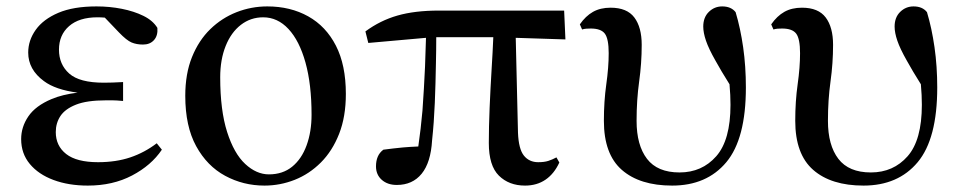

<svg xmlns="http://www.w3.org/2000/svg" viewBox="-20 -563 2999 599"><path d="M254 16Q194 16 147 -1.5Q100 -19 73 -51.5Q46 -84 46 -129Q46 -167 68.5 -200Q91 -233 141 -254Q174 -268 222 -274Q153 -283 117 -310Q68 -346 68 -399Q68 -437 91.5 -470Q115 -503 162 -523Q209 -543 281 -543Q322 -543 360 -535.5Q398 -528 427.5 -513.5Q457 -499 471 -476Q473 -452 460.5 -438Q448 -424 426 -424Q406 -424 390.5 -430.5Q375 -437 351 -462L307 -508Q296 -509 284 -509Q227 -509 195.5 -481.5Q164 -454 164 -408Q164 -362 196 -333.5Q228 -305 304 -305Q318 -305 331.5 -305.5Q345 -306 364 -307V-248Q342 -250 331 -250H311Q251 -250 217 -236.5Q183 -223 168.5 -201Q154 -179 154 -151Q154 -108 186.5 -82.5Q219 -57 286 -57Q342 -57 386.5 -72Q431 -87 469 -116L485 -96Q452 -47 392 -15.5Q332 16 254 16Z M805 16Q739 16 682.5 -14.5Q626 -45 592 -107Q558 -169 558 -264Q558 -333 579 -385Q600 -437 636 -472Q672 -507 718 -525Q764 -543 814 -543Q886 -543 941.5 -512Q997 -481 1028 -420.5Q1059 -360 1059 -270Q1059 -199 1038 -145.5Q1017 -92 981 -56Q945 -20 899.5 -2Q854 16 805 16ZM819 -19Q862 -19 891.5 -43Q921 -67 936.5 -109.5Q952 -152 952 -205Q952 -300 933 -368Q914 -436 880 -472.5Q846 -509 801 -509Q762 -509 731.5 -485.5Q701 -462 684 -419.5Q667 -377 667 -322Q667 -219 688.5 -151.5Q710 -84 745 -51.5Q780 -19 819 -19Z M1218 14Q1189 14 1171 -2Q1153 -18 1153 -44Q1153 -61 1158.5 -74Q1164 -87 1176 -96Q1206 -100 1237 -103Q1260 -105 1285 -106Q1293 -161 1298 -218Q1303 -288 1306 -355Q1308 -402 1309 -445L1129 -429L1120 -465Q1166 -499 1220 -514.5Q1274 -530 1349 -530H1740L1744 -440L1589 -445L1596 -149Q1598 -98 1614.5 -77.5Q1631 -57 1659 -57Q1678 -57 1690.5 -61Q1703 -65 1716 -72L1725 -56Q1709 -21 1682 -2.5Q1655 16 1618 16Q1568 16 1536.5 -15Q1505 -46 1505 -117Q1505 -167 1507.5 -226.5Q1510 -286 1514 -352Q1517 -399 1519 -447H1341Q1341 -407 1340 -365Q1339 -303 1336.5 -242Q1334 -181 1328 -125Q1324 -56 1295.5 -21Q1267 14 1218 14Z M2077 16Q1976 16 1920 -33Q1864 -82 1864 -186Q1864 -247 1871.5 -300Q1879 -353 1879 -397Q1879 -442 1867 -458Q1855 -474 1823 -474Q1816 -474 1809 -473.5Q1802 -473 1796 -471L1789 -487Q1807 -513 1830 -526Q1853 -539 1885 -539Q1936 -539 1959 -508.5Q1982 -478 1982 -423Q1982 -366 1974 -308.5Q1966 -251 1966 -186Q1966 -110 1998.5 -67.5Q2031 -25 2100 -25Q2170 -25 2214.5 -75.5Q2259 -126 2259 -236Q2259 -266 2256 -299Q2256 -299 2256 -300Q2229 -343 2212 -374Q2191 -411 2182.5 -436Q2174 -461 2174 -480Q2174 -509 2191.5 -526Q2209 -543 2233 -543Q2247 -543 2257.5 -538.5Q2268 -534 2275 -525Q2290 -475 2298.5 -415.5Q2307 -356 2307 -290Q2307 -130 2246 -57Q2185 16 2077 16Z M2674 16Q2573 16 2517 -33Q2461 -82 2461 -186Q2461 -247 2468.5 -300Q2476 -353 2476 -397Q2476 -442 2464 -458Q2452 -474 2420 -474Q2413 -474 2406 -473.5Q2399 -473 2393 -471L2386 -487Q2404 -513 2427 -526Q2450 -539 2482 -539Q2533 -539 2556 -508.5Q2579 -478 2579 -423Q2579 -366 2571 -308.5Q2563 -251 2563 -186Q2563 -110 2595.5 -67.5Q2628 -25 2697 -25Q2767 -25 2811.5 -75.5Q2856 -126 2856 -236Q2856 -266 2853 -299Q2853 -299 2853 -300Q2826 -343 2809 -374Q2788 -411 2779.5 -436Q2771 -461 2771 -480Q2771 -509 2788.5 -526Q2806 -543 2830 -543Q2844 -543 2854.5 -538.5Q2865 -534 2872 -525Q2887 -475 2895.5 -415.5Q2904 -356 2904 -290Q2904 -130 2843 -57Q2782 16 2674 16Z"/></svg>

Font: Early Summer Mincho SemiBold
Style: Regular
Weight: 600
Designer: GuiWonder
Version: Version 1.002